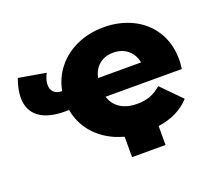

<svg xmlns="http://www.w3.org/2000/svg" viewBox="-112 -701 1065 954"><g transform="rotate(-20 420.0 -223.5)"><path d="M610 104H433V-4Q408 -11 386 -20Q317 -50 274 -102.5Q231 -155 219 -223H198Q108 -223 61 -259Q14 -295 14 -362Q14 -405 34 -460L178 -435Q161 -403 161 -377Q161 -352 176 -337.5Q191 -323 219 -323Q231 -390 273 -442Q315 -494 379 -522.5Q443 -551 520 -551Q603 -551 671.5 -517.5Q740 -484 779.5 -420.5Q819 -357 819 -270Q819 -253 815 -223H412Q424 -182 459.5 -159Q495 -136 548 -136Q588 -136 617.5 -147Q647 -158 676 -183L778 -79Q716 -11 610 4ZM409 -323H636Q628 -366 597.5 -391Q567 -416 522 -416Q477 -416 447 -391Q417 -366 409 -323Z"/></g></svg>

Font: CMG Sans ExtraBold
Style: Regular
Weight: 800
Designer: Julieta Ulanovsky
Foundry: Julieta Ulanovsky
Version: Version 7.200